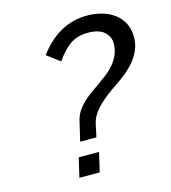

<svg xmlns="http://www.w3.org/2000/svg" viewBox="-110 -825 811 913"><g transform="rotate(-15 296.0 -368.0)"><path d="M239 -263Q245 -288 258 -307.5Q271 -327 288 -343.5Q305 -360 324.5 -374.5Q344 -389 365 -403Q389 -420 411.5 -437Q434 -454 451.5 -474.5Q469 -495 480 -520Q491 -545 491 -577Q491 -609 465 -632.5Q439 -656 385 -656Q330 -656 293.5 -628.5Q257 -601 228 -557L164 -605Q262 -736 402 -736Q441 -736 475.5 -726Q510 -716 536 -696.5Q562 -677 577 -648Q592 -619 592 -581Q592 -547 580.5 -519Q569 -491 550 -467.5Q531 -444 506.5 -423.5Q482 -403 455 -385Q431 -369 407.5 -351.5Q384 -334 363.5 -314.5Q343 -295 328.5 -273Q314 -251 309 -226L296 -165H216ZM168 0 190 -95H290L268 0Z"/></g></svg>

Font: Perun
Style: Italic
Weight: 400
Italic angle: -12°
Foundry: Copyright (c) Stefan Peev, Context Ltd, 2016
Version: Version 1.027